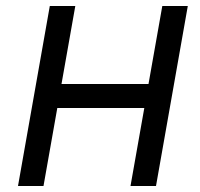

<svg xmlns="http://www.w3.org/2000/svg" viewBox="-20 -620 666 640"><path d="M40 0H125L171 -260H461L415 0H500L606 -600H521L475 -340H185L231 -600H146Z"/></svg>

Font: Gauge
Style: Italic
Weight: 400
Italic angle: -80°
Designer: Daniel Pimley
Foundry: Daniel Pimley
Version: Version 1.000;PS 001.001;hotconv 1.0.56